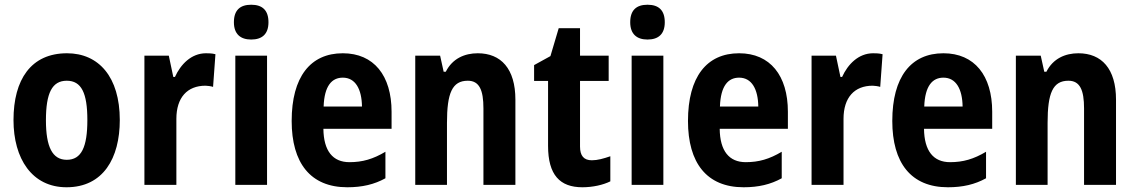

<svg xmlns="http://www.w3.org/2000/svg" viewBox="-20 -781 4798 811"><path d="M486 -274C486 -456 397 -556 263 -556C111 -556 37 -445 37 -274C37 -111 115 10 261 10C416 10 486 -113 486 -274ZM174 -273C174 -388 200 -440 262 -440C324 -440 349 -388 349 -274C349 -160 324 -106 262 -106C201 -106 174 -161 174 -273Z M850 -556C788 -556 743 -509 719 -456H712L693 -546H590V0H725V-279C725 -369 771 -419 848 -419C854 -419 872 -417 880 -414L890 -552C875 -556 860 -556 850 -556Z M1041 -761C994 -761 968 -738 968 -687C968 -637 996 -614 1041 -614C1087 -614 1114 -637 1114 -687C1114 -737 1089 -761 1041 -761ZM1108 -546H974V0H1108Z M1428 -556C1291 -556 1212 -456 1212 -270C1212 -93 1291 10 1447 10C1510 10 1561 -2 1608 -28V-140C1556 -109 1511 -96 1456 -96C1386 -96 1347 -143 1346 -237H1634V-309C1634 -462 1559 -556 1428 -556ZM1428 -453C1481 -453 1508 -405 1509 -331H1347C1350 -419 1382 -453 1428 -453Z M1998 -556C1943 -556 1891 -534 1863 -478H1854L1839 -546H1734V0H1868V-262C1868 -388 1890 -440 1956 -440C2005 -440 2022 -400 2022 -323V0H2157V-360C2157 -491 2096 -556 1998 -556Z M2480 -104C2446 -104 2430 -123 2430 -162V-439H2551V-546H2430V-662H2340L2305 -544L2236 -506V-439H2295V-165C2295 -42 2345 10 2440 10C2484 10 2528 0 2558 -15V-121C2529 -111 2504 -104 2480 -104Z M2715 -761C2668 -761 2642 -738 2642 -687C2642 -637 2670 -614 2715 -614C2761 -614 2788 -637 2788 -687C2788 -737 2763 -761 2715 -761ZM2782 -546H2648V0H2782Z M3102 -556C2965 -556 2886 -456 2886 -270C2886 -93 2965 10 3121 10C3184 10 3235 -2 3282 -28V-140C3230 -109 3185 -96 3130 -96C3060 -96 3021 -143 3020 -237H3308V-309C3308 -462 3233 -556 3102 -556ZM3102 -453C3155 -453 3182 -405 3183 -331H3021C3024 -419 3056 -453 3102 -453Z M3668 -556C3606 -556 3561 -509 3537 -456H3530L3511 -546H3408V0H3543V-279C3543 -369 3589 -419 3666 -419C3672 -419 3690 -417 3698 -414L3708 -552C3693 -556 3678 -556 3668 -556Z M3965 -556C3828 -556 3749 -456 3749 -270C3749 -93 3828 10 3984 10C4047 10 4098 -2 4145 -28V-140C4093 -109 4048 -96 3993 -96C3923 -96 3884 -143 3883 -237H4171V-309C4171 -462 4096 -556 3965 -556ZM3965 -453C4018 -453 4045 -405 4046 -331H3884C3887 -419 3919 -453 3965 -453Z M4535 -556C4480 -556 4428 -534 4400 -478H4391L4376 -546H4271V0H4405V-262C4405 -388 4427 -440 4493 -440C4542 -440 4559 -400 4559 -323V0H4694V-360C4694 -491 4633 -556 4535 -556Z"/></svg>

Font: Noto Sans Gujarati UI Condensed
Style: Bold
Weight: 700
Width: 3
Designer: Jelle Bosma - Monotype Design Team, Universal Thirst
Foundry: Monotype Imaging Inc.
Version: Version 2.106